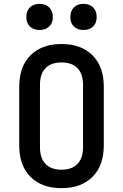

<svg xmlns="http://www.w3.org/2000/svg" viewBox="-20 -969 640 999"><path d="M300 10Q198 10 139 -48.5Q80 -107 80 -213V-517Q80 -623 139 -681.5Q198 -740 300 -740Q402 -740 461 -681.5Q520 -623 520 -518V-213Q520 -107 461 -48.5Q402 10 300 10ZM300 -86Q354 -86 383 -116Q412 -146 412 -203V-527Q412 -584 383.5 -614Q355 -644 300 -644Q245 -644 216.5 -614Q188 -584 188 -527V-203Q188 -146 217 -116Q246 -86 300 -86ZM414 -813Q383 -813 364.5 -831Q346 -849 346 -880Q346 -912 364.5 -930.5Q383 -949 414 -949Q446 -949 464.5 -930.5Q483 -912 483 -880Q483 -849 464.5 -831Q446 -813 414 -813ZM186 -813Q154 -813 135.5 -831Q117 -849 117 -880Q117 -912 135.5 -930.5Q154 -949 186 -949Q217 -949 236 -930.5Q255 -912 255 -880Q255 -849 236 -831Q217 -813 186 -813Z"/></svg>

Font: Pitagon Sans Mono SemiBold
Style: Regular
Weight: 600
Monospace: yes
Designer: Travis Tran
Foundry: Pitagon
Version: Version 1.001; ttfautohint (v1.8.4.7-5d5b);gftools[0.9.26]